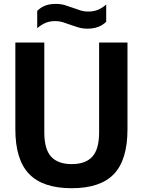

<svg xmlns="http://www.w3.org/2000/svg" viewBox="-20 -959 735 988"><path d="M349 9.5Q200.5 9.5 129.8 -63.8Q59 -137 59 -294V-740H208V-278Q208 -191 243.2 -152.8Q278.5 -114.5 349 -114.5Q420 -114.5 455 -152.8Q490 -191 490 -278V-740H636V-294Q636 -137 566.5 -63.8Q497 9.5 349 9.5ZM430.5 -811.5Q405 -811.5 383 -818Q361 -824.5 340.5 -832Q322 -839 303.5 -844.8Q285 -850.5 265.5 -850.5Q236 -850.5 214.2 -841.2Q192.5 -832 171.5 -814V-903Q189.5 -921 212.5 -930Q235.5 -939 267.5 -939Q293 -939 315 -932.2Q337 -925.5 357.5 -918Q376 -911 394.5 -905.2Q413 -899.5 432.5 -899.5Q462 -899.5 483.8 -908.5Q505.5 -917.5 526.5 -935.5V-847Q491 -811.5 430.5 -811.5Z"/></svg>

Font: Encode Sans Semi Condensed
Style: Bold
Weight: 700
Width: 4
Designer: Multiple Designers
Foundry: Impallari Type
Version: Version 3.000; ttfautohint (v1.8.3) -l 8 -r 50 -G 200 -x 14 